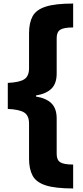

<svg xmlns="http://www.w3.org/2000/svg" viewBox="-20 -871 469 1084"><path d="M393 193Q292 193 238 175.5Q184 158 164 120.5Q144 83 144 25V-173Q144 -218 117 -235.5Q90 -253 24 -256V-403Q90 -406 117 -423.5Q144 -441 144 -486V-683Q144 -742 164 -779Q184 -816 238 -833.5Q292 -851 393 -851V-716Q340 -716 320 -703Q300 -690 300 -656V-456Q300 -399 270 -370Q240 -341 183 -332V-326Q240 -317 270 -288Q300 -259 300 -202V-2Q300 32 320 45Q340 58 393 58Z"/></svg>

Font: Noto Sans Tamil UI SemiCondensed Black
Style: Regular
Weight: 900
Width: 4
Designer: Jelle Bosma - Monotype Design Team
Foundry: Monotype Imaging Inc.
Version: Version 2.004; ttfautohint (v1.8.4.7-5d5b)